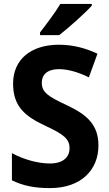

<svg xmlns="http://www.w3.org/2000/svg" viewBox="-20 -953 559 983"><path d="M450 -924V-933H289C263 -889 218 -830 185 -787V-773H283C332 -811 416 -886 450 -924ZM484 -208C484 -313 427 -365 323 -414C224 -460 194 -481 194 -530C194 -570 222 -599 281 -599C329 -599 382 -583 435 -557L479 -678C424 -704 358 -724 282 -724C140 -724 47 -650 47 -525C47 -408 108 -358 210 -310C307 -265 336 -242 336 -194C336 -148 303 -116 235 -116C175 -116 102 -136 41 -169V-30C98 -2 156 10 236 10C396 10 484 -84 484 -208Z"/></svg>

Font: Noto Sans Georgian SemiCondensed Bold
Style: Regular
Weight: 700
Width: 4
Designer: Monotype Design Team, Akaki Razmadze
Foundry: Google LLC
Version: Version 2.005